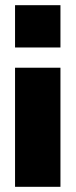

<svg xmlns="http://www.w3.org/2000/svg" viewBox="-20 -510 291 740"><path d="M38 210V-249H213V210ZM38 -327V-490H213V-327Z"/></svg>

Font: Aoudax Cyrillic
Style: Regular
Weight: 400
Designer: William Zhang
Foundry: William Zhang
Version: Version 1.00 June 4, 2021, initial release